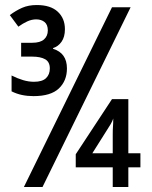

<svg xmlns="http://www.w3.org/2000/svg" viewBox="-20 -743 603 763"><path d="M113 -361Q89 -361 67.5 -365.5Q46 -370 26 -380V-443Q50 -431 72 -424.5Q94 -418 115 -418Q148 -418 163 -432.5Q178 -447 178 -471Q178 -497 159.5 -507.5Q141 -518 108 -518H64V-573H108Q140 -573 155 -586.5Q170 -600 170 -622Q170 -645 157 -655.5Q144 -666 124 -666Q106 -666 88.5 -658Q71 -650 53 -637L19 -683Q43 -701 68 -712Q93 -723 126 -723Q181 -723 209.5 -696.5Q238 -670 238 -627Q238 -596 224.5 -577Q211 -558 191 -552V-549Q246 -532 246 -471Q246 -422 214 -391.5Q182 -361 113 -361ZM75 0 425 -714H499L149 0ZM428 0V-78H281V-130L425 -349H490V-134H538V-78H490V0ZM347 -134H428V-208Q428 -228 429 -240.5Q430 -253 430 -272Q427 -262 420 -250Q413 -238 405 -226Z"/></svg>

Font: Noto Sans Mono SemiCondensed
Style: Regular
Weight: 400
Width: 4
Designer: Monotype Design Team
Foundry: Monotype Imaging Inc.
Version: Version 2.014